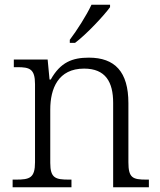

<svg xmlns="http://www.w3.org/2000/svg" viewBox="-20 -786 672 806"><path d="M273 -619V-606H295C343 -642 417 -721 442 -756V-766H364C343 -721 302 -657 273 -619ZM33 0H280V-32H270C213 -32 191 -38 191 -102V-326C191 -414 224 -498 333 -498C423 -498 455 -442 455 -354V0H605V-32H595C537 -32 519 -39 519 -105V-353C519 -485 462 -544 353 -544C284 -544 234 -525 193 -452H188L180 -536H38V-504H53C104 -504 127 -497 127 -433V-105C127 -39 105 -32 47 -32H33Z"/></svg>

Font: Noto Serif Georgian Light
Style: Regular
Weight: 300
Designer: Monotype Design Team, Akaki Razmadze
Foundry: Google LLC
Version: Version 2.003